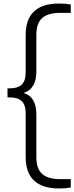

<svg xmlns="http://www.w3.org/2000/svg" viewBox="-20 -838 421 1088"><path d="M315 230Q125.5 230 125.5 51V-196Q125.5 -243.5 103.2 -264.8Q81 -286 36.5 -286H22.5V-337.5H36.5Q81 -337.5 103.2 -358.8Q125.5 -380 125.5 -427.5V-639Q125.5 -818 315 -818Q352 -818 381 -812.5V-765H319Q252.5 -765 219.2 -736Q186 -707 186 -640V-433.5Q186 -333.5 113.5 -311.5Q186 -290 186 -189.5V52Q186 119 219.2 148Q252.5 177 319 177H381V224.5Q352 230 315 230Z"/></svg>

Font: Encode Sans SmExp Lt
Style: Regular
Weight: 300
Width: 6
Designer: Multiple Designers
Foundry: Impallari Type
Version: Version 3.002; ttfautohint (v1.8.3) -l 8 -r 50 -G 200 -x 14 